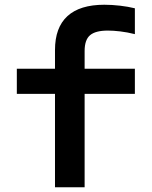

<svg xmlns="http://www.w3.org/2000/svg" viewBox="-20 -790 640 810"><path d="M212 0V-394H51V-500H212V-579Q212 -674 264.5 -722Q317 -770 420 -770Q452 -770 486.5 -766Q521 -762 549 -755V-646Q517 -654 487.5 -657.5Q458 -661 435 -661Q383 -661 360 -641.5Q337 -622 337 -575V-500H549V-394H337V0Z"/></svg>

Font: M PLUS Code Latin Expanded SemiBold
Style: Regular
Weight: 600
Width: 7
Designer: Coji Morishita
Foundry: UNDERFOREST DESIGN
Version: Version 1.002; ttfautohint (v1.8.3)